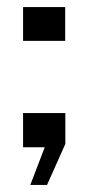

<svg xmlns="http://www.w3.org/2000/svg" viewBox="-20 -418 255 545"><path d="M66 107 107 0H45.5V-97H165.5V-9.5L113.5 107ZM45.5 -302V-398H165V-302Z"/></svg>

Font: Big Shoulders Stencil Display Medium
Style: Regular
Weight: 500
Designer: Patric King
Foundry: XO Type Co
Version: Version 1.000